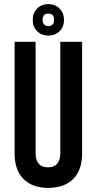

<svg xmlns="http://www.w3.org/2000/svg" viewBox="-20 -903 470 933"><path d="M291 -806Q291 -773 269.5 -751.5Q248 -730 215 -730Q182 -730 160.5 -751.5Q139 -773 139 -806Q139 -840 160.5 -861.5Q182 -883 215 -883Q248 -883 269.5 -861.5Q291 -840 291 -806ZM187 -806Q187 -792 194.5 -784Q202 -776 215 -776Q228 -776 235.5 -784Q243 -792 243 -806Q243 -837 215 -837Q187 -837 187 -806ZM379 -700V-157Q379 -76 335.5 -33Q292 10 214 10Q138 10 94.5 -33Q51 -76 51 -157V-700H153V-160Q153 -90 213 -90Q273 -90 273 -160V-700Z"/></svg>

Font: Bebas Kai
Style: Regular
Weight: 400
Designer: Ryoichi Tsunekawa
Foundry: Dharma Type
Version: Version 1.001;PS 001.001;hotconv 1.0.70;makeotf.lib2.5.58329